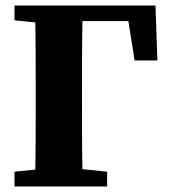

<svg xmlns="http://www.w3.org/2000/svg" viewBox="-20 -677 614 697"><path d="M32.7 0H369V-53.7L223.9 -68.7H177.9L32.7 -53.7V0ZM32.7 -603.3 177.9 -588.3H193.7V-657H32.7V-603.3ZM106.7 0H280.6C277.6 -103 277.6 -207 277.6 -294.8V-347C277.6 -452 277.6 -556 280.6 -657H106.7C109.7 -554 109.7 -450 109.7 -347V-294.1C109.7 -205 109.7 -101 106.7 0ZM193.7 -600.5H510.1L437 -657L468.7 -457.6H551.4L544.4 -657H193.7V-600.5Z"/></svg>

Font: Source Serif Variable
Style: Regular
Weight: 389
Designer: Frank Grießhammer
Foundry: Adobe Systems Incorporated
Version: Version 3.001;hotconv 1.0.111;makeotfexe 2.5.65597